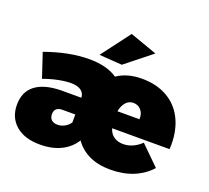

<svg xmlns="http://www.w3.org/2000/svg" viewBox="-132 -946 1222 1122"><g transform="rotate(20 479.0 -384.5)"><path d="M676 -158Q736 -158 788 -207L905 -92Q861 -43 798 -17.5Q735 8 656 8Q581 8 525.5 -18Q470 -44 436 -93Q405 -43 350 -16Q295 11 220 11Q124 11 69.5 -36Q15 -83 15 -162Q15 -243 69.5 -285Q124 -327 228 -329H355L354 -338Q350 -362 328.5 -375.5Q307 -389 269 -389Q236 -389 191 -380Q146 -371 101 -354L51 -504Q122 -530 191.5 -543.5Q261 -557 322 -557Q433 -557 497 -512Q560 -555 650 -555Q741 -555 807 -518Q873 -481 908 -412.5Q943 -344 943 -252Q943 -233 942 -223H585L587 -217Q597 -188 620.5 -173Q644 -158 676 -158ZM652 -405Q624 -405 605.5 -384Q587 -363 580 -327H717Q719 -361 700.5 -383Q682 -405 652 -405ZM226 -181Q226 -158 239.5 -145.5Q253 -133 277 -133Q299 -133 320 -144Q341 -155 355 -175V-225H275Q252 -225 239 -214Q226 -203 226 -181ZM504 -780 673 -720 511 -591 369 -601Z"/></g></svg>

Font: Gontserrat Black
Style: Regular
Weight: 900
Designer: Julieta Ulanovsky
Foundry: Julieta Ulanovsky
Version: Version 6.001